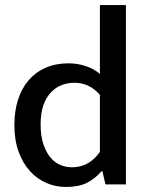

<svg xmlns="http://www.w3.org/2000/svg" viewBox="-20 -731 585 761"><path d="M376 -711H479V0H398L386 -52H382Q356 -22 324 -6Q292 10 241 10Q201 10 164.5 -5.5Q128 -21 99.5 -52Q71 -83 54 -129Q37 -175 37 -235Q37 -291 51.5 -336Q66 -381 93.5 -413Q121 -445 161 -462.5Q201 -480 252 -480Q287 -480 320 -469Q353 -458 376 -438ZM376 -355Q334 -403 275 -403Q249 -403 225 -394Q201 -385 182 -365Q163 -345 152 -314Q141 -283 141 -238Q141 -193 151.5 -161Q162 -129 179 -108Q196 -87 218.5 -77.5Q241 -68 265 -68Q301 -68 328.5 -84Q356 -100 376 -129Z"/></svg>

Font: Mukta Mahee Medium
Style: Regular
Weight: 500
Designer: Shuchita Grover, Noopur Datye, Girish Dalvi, Yashodeep Gholap
Foundry: Ek Type
Version: Version 2.538;PS 1.000;hotconv 16.6.51;makeotf.lib2.5.65220;